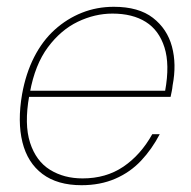

<svg xmlns="http://www.w3.org/2000/svg" viewBox="-20 -533 561 565"><path d="M220 12Q149 12 105 -21Q61 -54 46 -114.5Q31 -175 45 -256Q56 -317 80.5 -365Q105 -413 141 -445.5Q177 -478 221 -495.5Q265 -513 315 -513Q388 -513 430 -480.5Q472 -448 486 -396Q500 -344 488 -282Q487 -272 485.5 -265Q484 -258 482 -248H55L58 -266H466Q480 -343 464 -393.5Q448 -444 409 -468.5Q370 -493 311 -493Q259 -493 209 -469Q159 -445 121 -394Q83 -343 68 -261L66 -251Q51 -167 68.5 -113Q86 -59 127 -33.5Q168 -8 223 -8Q292 -8 343 -42.5Q394 -77 428 -138H450Q427 -94 395 -60Q363 -26 319 -7Q275 12 220 12Z"/></svg>

Font: DM Sans 18pt Thin
Style: Italic
Weight: 250
Italic angle: -10°
Designer: Colophon Foundry, Jonny Pinhorn
Foundry: Colophon Foundry
Version: Version 4.004;gftools[0.9.30]